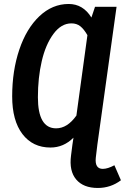

<svg xmlns="http://www.w3.org/2000/svg" viewBox="-20 -725 626 962"><path d="M553.2 103 585.9 178.2Q534.7 216.8 470.2 216.8Q397.9 216.8 361.8 174.3Q325.7 131.8 335.9 54.2L342.8 0L348.1 -35.2Q298.8 14.2 232.9 14.2Q144 14.2 92.5 -53.2Q41 -120.6 41 -242.2Q41 -370.6 76.7 -476.3Q112.3 -582 177.2 -643.6Q242.2 -705.1 324.2 -705.1Q396 -705.1 438 -637.2L456.1 -690.9H564L467.8 0L460 64.9Q454.1 121.1 495.1 121.1Q519.5 121.1 553.2 103ZM261.2 -82Q317.4 -82 362.8 -146L418 -548.8Q400.9 -578.6 382.6 -593.3Q364.3 -607.9 337.9 -607.9Q286.6 -607.9 247.6 -554.9Q208.5 -502 189.2 -418.7Q169.9 -335.4 169.9 -237.8Q169.9 -82 261.2 -82Z"/></svg>

Font: Fira Sans Compressed Medium
Style: Italic
Weight: 500
Width: 3
Italic angle: -8°
Designer: Carrois Corporate & Edenspiekermann AG
Foundry: Carrois Corporate GbR & Edenspiekermann AG
Version: Version 4.203;PS 004.203;hotconv 1.0.88;makeotf.lib2.5.64775